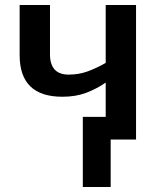

<svg xmlns="http://www.w3.org/2000/svg" viewBox="-20 -561 640 772"><path d="M527 -541H405V-308Q368 -287 332.5 -274Q297 -261 256 -261Q181 -261 181 -343V-541H59V-339Q59 -172 231 -172Q285 -172 327 -188Q369 -204 405 -229V-91H313V191H425V0H527Z"/></svg>

Font: Noto Sans Display Medium
Style: Regular
Weight: 500
Designer: Monotype Design Team
Foundry: Monotype Imaging Inc.
Version: Version 1.900